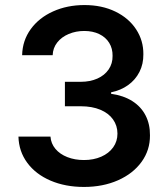

<svg xmlns="http://www.w3.org/2000/svg" viewBox="-20 -737 672 767"><path d="M53.7 -191.4H181.6Q183.6 -163.6 201.4 -142.3Q219.2 -121.1 249 -109.4Q278.8 -97.7 315.4 -97.7Q354 -97.7 384.5 -111.1Q415 -124.5 432.1 -148.4Q449.2 -172.4 449.2 -203.1Q449.2 -234.9 431.6 -259.8Q414.1 -284.7 380.9 -298.6Q347.7 -312.5 302.7 -312.5H239.3V-410.2H302.7Q339.8 -410.2 368.9 -423.1Q397.9 -436 414.1 -459.7Q430.2 -483.4 429.7 -513.7Q430.2 -543 416.3 -565.7Q402.3 -588.4 376.5 -600.8Q350.6 -613.3 316.4 -613.3Q283.2 -613.3 254.6 -601.3Q226.1 -589.4 208.7 -567.4Q191.4 -545.4 190.4 -516.6H68.4Q69.8 -575.2 102.8 -620.6Q135.7 -666 192.1 -691.4Q248.5 -716.8 317.4 -716.8Q387.2 -716.8 440.9 -690.7Q494.6 -664.6 523.9 -619.6Q553.2 -574.7 552.7 -520.5Q553.2 -481.4 537.1 -449.7Q521 -418 491.7 -397Q462.4 -376 423.8 -368.2V-362.3Q473.1 -355.5 508.3 -333.3Q543.5 -311 561.5 -275.9Q579.6 -240.7 579.1 -196.3Q579.6 -137.7 545.7 -90.6Q511.7 -43.5 451.4 -16.8Q391.1 9.8 315.4 9.8Q240.7 9.8 181.6 -15.6Q122.6 -41 88.9 -86.7Q55.2 -132.3 53.7 -191.4Z"/></svg>

Font: Pretendard SemiBold
Style: Regular
Weight: 600
Designer: Base glyphs from Inter by Rasmus Andersson; Hangeul glyphs from Noto Sans CJK(Source Han Sans) by Jang Soo-young and Kan
Foundry: Kil Hyung-jin
Version: Version 1.309